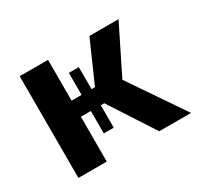

<svg xmlns="http://www.w3.org/2000/svg" viewBox="-113 -699 932 868"><g transform="rotate(-30 353.0 -265.5)"><path d="M71 0V-531H219V-318H271V-433H323V-318H341L435 -531H587L465 -285L659 0H493L341 -234H323V-117H271V-234H219V0Z"/></g></svg>

Font: Fix15 Mono
Style: Bold
Weight: 700
Designer: Carrois Corporate & Edenspiekermann AG
Foundry: Carrois Corporate GbR & Edenspiekermann AG
Version: Version 3.206